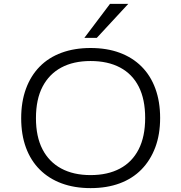

<svg xmlns="http://www.w3.org/2000/svg" viewBox="-20 -960 933 988"><path d="M446 8Q363 8 297 -16.5Q231 -41 184.5 -87.5Q138 -134 113.5 -200.5Q89 -267 89 -352Q89 -436 113.5 -503Q138 -570 184 -617Q230 -664 296.5 -688.5Q363 -713 446 -713Q530 -713 596 -688.5Q662 -664 708.5 -617.5Q755 -571 779.5 -504Q804 -437 804 -353Q804 -268 779 -201.5Q754 -135 708 -88Q662 -41 596 -16.5Q530 8 446 8ZM446 -59Q534 -59 597 -92.5Q660 -126 693.5 -191.5Q727 -257 727 -353Q727 -449 694 -514Q661 -579 598 -612.5Q535 -646 446 -646Q358 -646 295.5 -612.5Q233 -579 199 -514Q165 -449 165 -352Q165 -257 198.5 -192Q232 -127 295 -93Q358 -59 446 -59ZM414 -765 546 -940H640L478 -765Z"/></svg>

Font: Nunito Sans 7pt SemiExpanded Light
Style: Regular
Weight: 300
Width: 6
Designer: Vernon Adams
Foundry: Vernon Adams
Version: Version 3.101;gftools[0.9.27]